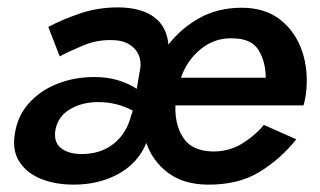

<svg xmlns="http://www.w3.org/2000/svg" viewBox="-20 -491 868 521"><path d="M701 -280H471Q487 -327 525 -358Q563 -389 613 -387Q663 -386 682 -354.5Q701 -323 701 -280ZM130 -136Q136 -174 169 -194Q202 -214 246 -214Q273 -214 296 -208Q319 -202 340 -191L338 -181L337 -182Q325 -130 288.5 -101Q252 -72 198 -73Q164 -74 145 -89.5Q126 -105 130 -136ZM142 -338Q168 -352 206.5 -368Q245 -384 288 -382Q323 -381 343.5 -360.5Q364 -340 361 -308L351 -250Q330 -264 301 -273Q272 -282 236 -282Q183 -282 136.5 -264Q90 -246 58.5 -211Q27 -176 20 -126Q13 -82 33 -51.5Q53 -21 91.5 -5.5Q130 10 180 10Q249 10 302 -19.5Q355 -49 377 -103Q394 -54 435.5 -22.5Q477 9 542 10Q626 11 683.5 -24Q741 -59 784 -113L696 -152Q671 -122 635.5 -100.5Q600 -79 555 -80Q500 -82 477 -117.5Q454 -153 456 -205H803V-206H804Q806 -214 807.5 -221Q809 -228 810 -235Q818 -298 800 -351.5Q782 -405 740.5 -437.5Q699 -470 636 -470Q572 -470 522 -442.5Q472 -415 437 -370Q433 -418 399 -444Q365 -470 302 -471Q245 -471 197 -454.5Q149 -438 111 -418Z"/></svg>

Font: Jost* 500 Medium Italic
Style: Italic
Weight: 500
Italic angle: -10°
Version: Version 3.200; ttfautohint (v0.97) -l 8 -r 50 -G 200 -x 14 -